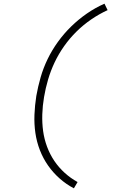

<svg xmlns="http://www.w3.org/2000/svg" viewBox="-20 -861 640 1042"><path d="M381 161Q339 139 303.5 107.5Q268 76 241 37.5Q214 -1 196.5 -46Q179 -91 172 -139.5Q165 -188 167 -238.5Q169 -289 177 -340Q186 -391 200.5 -441.5Q215 -492 238.5 -540.5Q262 -589 294.5 -634Q327 -679 366.5 -717.5Q406 -756 451.5 -787.5Q497 -819 547 -841L564 -806Q518 -785 475 -755.5Q432 -726 395 -689.5Q358 -653 328 -610.5Q298 -568 276.5 -522.5Q255 -477 241 -429.5Q227 -382 219 -334Q211 -287 209.5 -240.5Q208 -194 214 -150Q220 -106 235.5 -64.5Q251 -23 275 12.5Q299 48 331 77Q363 106 401 127Z"/></svg>

Font: Iosevka SS04 XLt Ex
Style: Italic
Weight: 200
Width: 7
Italic angle: -9°
Monospace: yes
Designer: Belleve Invis
Foundry: Belleve Invis
Version: Version 19.0.0; ttfautohint (v1.8.4)